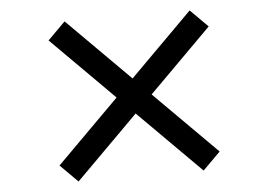

<svg xmlns="http://www.w3.org/2000/svg" viewBox="-48 -773 1097 786"><g transform="rotate(-5 500.0 -380.0)"><path d="M758 -51 830 -123 573 -380 830 -637 758 -709 501 -452 244 -709 172 -637 429 -380 172 -123 244 -51 501 -308Z"/></g></svg>

Font: Noto Sans Mono CJK HK
Style: Bold
Weight: 700
Designer: Ryoko NISHIZUKA 西塚涼子 (kana, bopomofo & ideographs); Paul D. Hunt (Latin, Greek & Cyrillic); Sandoll Communications 산돌커뮤니
Foundry: Adobe
Version: Version 2.004;hotconv 1.0.118;makeotfexe 2.5.65603